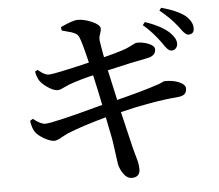

<svg xmlns="http://www.w3.org/2000/svg" viewBox="-57 -864 1114 978"><g transform="rotate(-5 500.0 -374.5)"><path d="M701.2 -719.7 712.9 -734.4Q796.9 -706.1 836.9 -668Q868.2 -636.7 867.2 -610.4Q867.2 -596.7 857.9 -586.9Q848.6 -577.1 835 -578.1Q817.4 -578.1 791 -621.1Q748 -680.7 701.2 -719.7ZM287.1 -728.5 285.2 -746.1Q347.7 -775.4 373 -775.4Q406.2 -775.4 445.3 -758.3Q484.4 -741.2 486.3 -722.7Q487.3 -711.9 480.5 -693.8Q473.6 -675.8 475.6 -660.2Q478.5 -635.7 490.2 -574.2Q544.9 -587.9 587.9 -601.6Q606.4 -607.4 623 -615.7Q639.6 -624 648.4 -628.4Q657.2 -632.8 661.1 -632.8Q689.5 -634.8 721.2 -622.6Q752.9 -610.4 752.9 -591.8Q752.9 -557.6 707 -549.8Q627.9 -535.2 503.9 -505.9Q513.7 -460.9 538.1 -351.6Q673.8 -385.7 746.1 -410.2Q756.8 -413.1 766.1 -417.5Q775.4 -421.9 779.8 -423.8Q784.2 -425.8 788.1 -425.8Q829.1 -426.8 860.8 -413.1Q892.6 -399.4 892.6 -378.9Q892.6 -343.8 851.6 -339.8Q712.9 -328.1 551.8 -288.1L595.7 -102.5Q599.6 -88.9 605 -68.4Q610.4 -47.9 613.3 -38.6Q616.2 -29.3 618.2 -15.6Q620.1 -2 620.1 9.8Q620.1 49.8 578.1 50.8Q555.7 50.8 538.1 27.8Q520.5 4.9 513.7 -24.4Q511.7 -33.2 505.9 -80.1Q500 -127 495.1 -156.2Q487.3 -198.2 472.7 -268.6Q347.7 -234.4 274.4 -204.1Q260.7 -198.2 238.3 -185.5Q215.8 -172.9 203.1 -171.9Q180.7 -171.9 148.9 -190.4Q117.2 -209 105.5 -226.6Q91.8 -248 86.9 -284.2L101.6 -293Q139.6 -262.7 163.1 -262.7Q202.1 -262.7 460 -333Q444.3 -411.1 426.8 -487.3Q359.4 -471.7 302.7 -451.2Q292 -447.3 279.3 -440.9Q266.6 -434.6 257.8 -431.2Q249 -427.7 239.3 -427.7Q220.7 -427.7 191.9 -446.8Q163.1 -465.8 150.4 -485.4Q139.6 -502 133.8 -532.2L147.5 -539.1Q150.4 -537.1 158.2 -530.8Q166 -524.4 169.4 -522.5Q172.9 -520.5 179.2 -517.1Q185.5 -513.7 191.4 -512.2Q197.3 -510.7 204.1 -510.7Q230.5 -510.7 411.1 -553.7Q385.7 -661.1 374 -686.5Q370.1 -694.3 365.7 -699.2Q361.3 -704.1 352.1 -708.5Q342.8 -712.9 336.9 -714.8Q331.1 -716.8 313.5 -721.2Q295.9 -725.6 287.1 -728.5ZM792 -786.1 801.8 -799.8Q884.8 -777.3 924.8 -745.1Q959 -712.9 958 -681.6Q958 -651.4 928.7 -651.4Q924.8 -651.4 920.9 -653.3Q917 -655.3 914.1 -657.7Q911.1 -660.2 906.2 -665Q901.4 -669.9 898.9 -673.3Q896.5 -676.8 890.6 -684.6Q884.8 -692.4 881.8 -696.3Q845.7 -743.2 792 -786.1Z"/></g></svg>

Font: GenYoMin TW TTF SemiBold
Style: Regular
Weight: 600
Version: Version 1.300